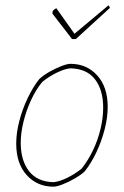

<svg xmlns="http://www.w3.org/2000/svg" viewBox="-20 -696 466 722"><path d="M181 6Q120 6 80.5 -37.5Q41 -81 41 -156Q41 -196 52.5 -240.5Q64 -285 84 -327Q104 -369 128 -399Q143 -413 166 -426Q189 -439 211 -447.5Q233 -456 245 -456Q306 -456 345.5 -412.5Q385 -369 385 -294Q385 -254 373.5 -209.5Q362 -165 342.5 -123.5Q323 -82 298 -51Q284 -38 260.5 -24.5Q237 -11 215 -2.5Q193 6 181 6ZM182 -11Q203 -13 232 -27Q261 -41 287 -62Q311 -92 329.5 -130.5Q348 -169 358 -211Q368 -253 368 -291Q368 -358 337 -398Q306 -438 244 -439Q223 -437 194 -423Q165 -409 139 -388Q115 -359 97 -320Q79 -281 68.5 -239Q58 -197 58 -159Q58 -92 89.5 -52Q121 -12 182 -11ZM251 -549 177 -645 178 -654Q183 -661 192 -665L260 -569L388 -676Q393 -671 393 -666L265 -549Z"/></svg>

Font: Labrada Thin
Style: Italic
Weight: 100
Italic angle: -7°
Designer: Mercedes Jáuregui
Foundry: Omnibus-Type Team
Version: Version 1.000; ttfautohint (v1.8.4.7-5d5b)